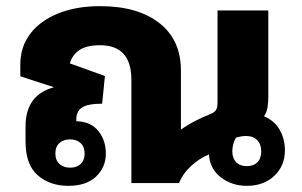

<svg xmlns="http://www.w3.org/2000/svg" viewBox="-20 -595 980 624"><path d="M202 9Q142 9 102.5 -25.5Q63 -60 63 -135V-184Q63 -286 154 -311V-312L46 -347V-385Q46 -443 78.5 -485.5Q111 -528 169.5 -551.5Q228 -575 305 -575Q428 -575 498 -520Q568 -465 568 -366V-175H570Q591 -190 615.5 -202.5Q640 -215 661 -223Q678 -230 682.5 -238Q687 -246 687 -263V-561H852V-281Q852 -263 849.5 -246.5Q847 -230 838 -217Q872 -203 889 -173Q906 -143 906 -107Q906 -56 871.5 -23.5Q837 9 782 9Q734 9 698 -18.5Q662 -46 659 -93Q629 -81 601.5 -56Q574 -31 562 0H407V-336Q407 -448 305 -448Q262 -448 238.5 -432.5Q215 -417 207 -389L321 -348L312 -258Q265 -258 246.5 -245.5Q228 -233 228 -207V-201Q275 -200 299.5 -169.5Q324 -139 324 -96Q324 -51 292 -21Q260 9 202 9ZM782 -55Q804 -55 816.5 -67.5Q829 -80 829 -103Q829 -126 816 -139.5Q803 -153 780 -153Q771 -153 763 -151.5Q755 -150 747 -148Q741 -138 738 -126Q735 -114 735 -103Q735 -81 747.5 -68Q760 -55 782 -55ZM208 -50Q229 -50 242 -62Q255 -74 255 -96Q255 -118 242 -130Q229 -142 208 -142Q187 -142 173.5 -130.5Q160 -119 160 -96Q160 -74 173.5 -62Q187 -50 208 -50Z"/></svg>

Font: Noto Sans Thai Looped ExtraBold
Style: Regular
Weight: 800
Designer: Sasikarn Vongin, Ben Mitchell
Foundry: The Fontpad Ltd
Version: Version 1.001; ttfautohint (v1.8.4.7-5d5b)